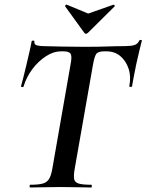

<svg xmlns="http://www.w3.org/2000/svg" viewBox="-20 -829 647 849"><path d="M113 0Q111 0 111 -6Q111 -12 113 -12Q149 -12 168 -17Q187 -22 196.5 -37Q206 -52 211 -81L292 -544Q299 -579 292.5 -590.5Q286 -602 261 -602H249Q217 -602 183.5 -580.5Q150 -559 123.5 -524Q97 -489 84 -446Q83 -443 77.5 -444Q72 -445 73 -448Q77 -462 83.5 -487.5Q90 -513 97 -543Q104 -573 110.5 -601Q117 -629 120 -647Q122 -650 127.5 -649.5Q133 -649 132 -646Q130 -631 145 -628Q160 -625 171 -625Q208 -624 257.5 -623Q307 -622 354 -622Q414 -622 455 -623.5Q496 -625 530 -625Q558 -625 573.5 -629.5Q589 -634 596 -650Q598 -653 603 -652.5Q608 -652 607 -648Q603 -632 596 -604Q589 -576 582.5 -545Q576 -514 571 -487.5Q566 -461 564 -448Q563 -444 557 -444.5Q551 -445 552 -449Q560 -491 548.5 -525.5Q537 -560 512 -581Q487 -602 451 -602H440Q413 -602 405 -589.5Q397 -577 391 -542L310 -81Q305 -52 308 -37Q311 -22 329 -17Q347 -12 384 -12Q386 -12 386 -6Q386 0 384 0Q356 0 322.5 -1Q289 -2 248 -2Q211 -2 176 -1Q141 0 113 0ZM352 -685 268 -801Q267 -803 270 -806.5Q273 -810 276 -808L370 -769L481 -808Q483 -809 486 -806Q489 -803 487 -801L370 -685Q359 -674 352 -685Z"/></svg>

Font: Cormorant
Style: Bold Italic
Weight: 700
Italic angle: -10°
Designer: Christian Thalmann (Catharsis Fonts)
Foundry: Catharsis Fonts
Version: Version 4.000